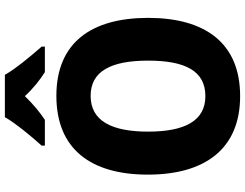

<svg xmlns="http://www.w3.org/2000/svg" viewBox="-126 -896 981 768"><g transform="rotate(-90 364.0 -511.5)"><path d="M449 -982H280C256 -940 200 -872 166 -835V-822H269C298 -841 331 -868 364 -902C395 -868 430 -841 460 -822H562V-835C526 -876 475 -937 449 -982ZM677 -409C677 -635 579 -776 365 -776C152 -776 50 -638 50 -410C50 -184 151 -41 364 -41C579 -41 677 -184 677 -409ZM222 -409C222 -555 265 -639 365 -639C464 -639 506 -557 506 -409C506 -261 465 -180 364 -180C265 -180 222 -263 222 -409Z"/></g></svg>

Font: Noto Sans Tamil UI SemiCondensed ExtraBold
Style: Regular
Weight: 800
Width: 4
Designer: Jelle Bosma - Monotype Design Team
Foundry: Monotype Imaging Inc.
Version: Version 2.004